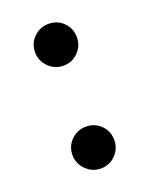

<svg xmlns="http://www.w3.org/2000/svg" viewBox="-89 -501 396 509"><g transform="rotate(-20 109.0 -246.0)"><path d="M109 -332Q85 -332 67.5 -349.5Q50 -367 50 -391Q50 -416 67.5 -433Q85 -450 109 -450Q134 -450 151 -433Q168 -416 168 -391Q168 -367 151 -349.5Q134 -332 109 -332ZM109 -42Q85 -42 67.5 -59.5Q50 -77 50 -101Q50 -126 67.5 -143Q85 -160 109 -160Q134 -160 151 -143Q168 -126 168 -101Q168 -77 151 -59.5Q134 -42 109 -42Z"/></g></svg>

Font: Stick No Bills ExtraLight SemiBold
Style: Regular
Weight: 600
Version: Version 2.000